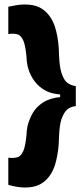

<svg xmlns="http://www.w3.org/2000/svg" viewBox="-20 -721 370 856"><path d="M318 -248Q296 -246 280 -233Q265 -220 254 -190Q245 -163 243 -108Q242 -51 230 -3Q220 39 199 66Q179 92 152 104Q127 115 91 115Q76 115 56 112Q36 109 17 103V-18Q40 -15 58 -20Q73 -24 84 -48Q93 -68 98 -118Q99 -157 112 -188Q125 -221 143 -240Q164 -262 188 -273Q215 -285 248 -288V-300Q212 -303 189 -314Q164 -326 144 -347Q124 -369 112 -398Q99 -429 98 -469Q93 -520 84 -540Q73 -564 58 -568Q39 -573 17 -569V-691Q30 -694 54 -698Q72 -701 89 -701Q127 -701 152 -690Q179 -678 199 -652Q220 -625 230 -584Q242 -538 243 -480Q245 -424 254 -396Q265 -363 280 -352Q296 -340 318 -337Z"/></svg>

Font: Bricolage Grotesque 36pt ExtraBold
Style: Regular
Weight: 800
Designer: Mathieu Triay
Foundry: Atelier Triay
Version: Version 1.000;gftools[0.9.30]